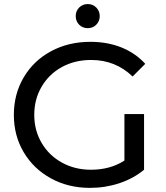

<svg xmlns="http://www.w3.org/2000/svg" viewBox="-20 -913 812 941"><path d="M47.9 -350.1Q47.9 -452.1 96.4 -534.2Q145 -616.2 230.5 -662.1Q315.9 -708 422.9 -708Q506.8 -708 575.4 -680.4Q644 -652.8 691.9 -600.1L629.9 -538.1Q545.9 -619.1 426.8 -619.1Q346.7 -619.1 283.4 -584.5Q220.2 -549.8 184.1 -488.3Q147.9 -426.8 147.9 -350.1Q147.9 -273.9 184.1 -212.4Q220.2 -150.9 283.7 -116Q347.2 -81.1 425.8 -81.1Q520 -81.1 589.8 -126V-354H686V-81.1Q634.3 -38.1 565.2 -15.1Q496.1 7.8 420.9 7.8Q314.9 7.8 230 -38.6Q145 -85 96.4 -166.5Q47.9 -248 47.9 -350.1ZM351.1 -834Q351.1 -858.9 367.9 -876Q384.8 -893.1 410.2 -893.1Q435.1 -893.1 451.9 -876Q468.8 -858.9 468.8 -834Q468.8 -809.1 451.9 -792Q435.1 -774.9 410.2 -774.9Q384.8 -774.9 367.9 -792Q351.1 -809.1 351.1 -834Z"/></svg>

Font: Montserrat Medium
Style: Regular
Weight: 500
Designer: Julieta Ulanovsky
Foundry: Julieta Ulanovsky
Version: Version 7.200